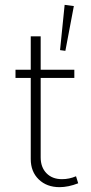

<svg xmlns="http://www.w3.org/2000/svg" viewBox="-20 -769 374 793"><path d="M250 -559 228 -562 247 -749 285 -744ZM226 4Q173 4 140 -28Q107 -60 107 -112V-447H44V-481H107V-619H148V-481H287V-447H148V-119Q148 -78 172 -53.5Q196 -29 236 -29Q266 -29 294 -41L303 -12Q262 4 226 4Z"/></svg>

Font: Cantarell Light
Style: Regular
Weight: 300
Designer: Dave Crossland, Nikolaus Waxweiler, Florian Fecher, Jacques Le Bailly, Eben Sorkin, Alexei Vanyashin, Alexios Zavras, Em
Version: Version 0.303